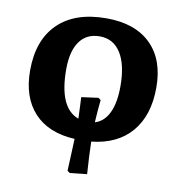

<svg xmlns="http://www.w3.org/2000/svg" viewBox="-78 -598 780 831"><g transform="rotate(10 312.0 -182.5)"><path d="M283 161 272 153Q274 106 275.5 74Q277 42 278 12Q162 6 99.5 -61.5Q37 -129 37 -247Q37 -380 111.5 -453Q186 -526 324 -526Q450 -526 519 -458.5Q588 -391 588 -268Q588 -146 526.5 -73.5Q465 -1 351 11Q352 45 353.5 78.5Q355 112 358 153ZM352 -74Q392 -86 413 -130Q434 -174 434 -247Q434 -341 401.5 -392.5Q369 -444 309 -444Q251 -444 220.5 -401Q190 -358 190 -279Q190 -109 279 -77Q278 -104 277 -128.5Q276 -153 275 -171L349 -181L360 -173Q358 -153 355.5 -125.5Q353 -98 352 -74Z"/></g></svg>

Font: Literata 12pt
Style: Bold
Weight: 700
Designer: Latin by Veronika Burian and Jose Scaglione. Greek by Irene Vlachou. Cyrillic by Vera Evstafieva.
Foundry: TypeTogether
Version: Version 3.002